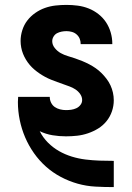

<svg xmlns="http://www.w3.org/2000/svg" viewBox="-20 -548 540 783"><path d="M443 215Q406 215 369 213Q332 211 296.5 201Q261 191 228 173.5Q195 156 167.5 131.5Q140 107 118.5 76.5Q97 46 82.5 12Q68 -22 60.5 -58.5Q53 -95 53 -132Q53 -137 53.5 -142.5Q54 -148 54 -153H183V-152Q183 -140 188.5 -129Q194 -118 203.5 -111.5Q213 -105 225 -102Q237 -99 249 -99Q260 -99 270.5 -100.5Q281 -102 291 -106.5Q301 -111 308 -120Q315 -129 315 -140Q315 -153 307 -164.5Q299 -176 287.5 -183.5Q276 -191 263.5 -195.5Q251 -200 238.5 -204.5Q226 -209 213.5 -213.5Q201 -218 188.5 -223Q176 -228 164 -234.5Q152 -241 141 -248.5Q130 -256 120 -264.5Q110 -273 101.5 -283Q93 -293 86 -304.5Q79 -316 74 -328.5Q69 -341 66.5 -354.5Q64 -368 64 -381Q64 -403 71 -425Q78 -447 91.5 -464.5Q105 -482 123.5 -495Q142 -508 163 -515.5Q184 -523 206.5 -525.5Q229 -528 251 -528Q274 -528 297 -525Q320 -522 341.5 -513.5Q363 -505 381.5 -490.5Q400 -476 412.5 -457Q425 -438 431.5 -415.5Q438 -393 438 -370V-368H309V-369Q309 -380 305 -390Q301 -400 292.5 -407.5Q284 -415 273 -418Q262 -421 251 -421Q241 -421 231 -419Q221 -417 212.5 -412.5Q204 -408 198.5 -399Q193 -390 193 -380Q193 -365 203.5 -352Q214 -339 227.5 -331.5Q241 -324 256 -319.5Q271 -315 286 -310Q301 -305 315.5 -299Q330 -293 343.5 -286Q357 -279 370 -270Q383 -261 394 -250Q405 -239 414.5 -226.5Q424 -214 430.5 -200Q437 -186 440.5 -170.5Q444 -155 444 -139Q444 -116 436.5 -94Q429 -72 414.5 -54Q400 -36 380.5 -24Q361 -12 339 -4.5Q317 3 294.5 5.5Q272 8 249 8Q221 8 194 3.5Q167 -1 142 -13Q155 13 175.5 33.5Q196 54 220.5 68Q245 82 272.5 90.5Q300 99 328.5 102.5Q357 106 385.5 107Q414 108 443 108H444V215Z"/></svg>

Font: Iosevka SS18 Heavy
Style: Regular
Weight: 900
Monospace: yes
Designer: Belleve Invis
Foundry: Belleve Invis
Version: Version 25.1.1; ttfautohint (v1.8.4)